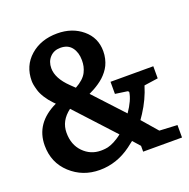

<svg xmlns="http://www.w3.org/2000/svg" viewBox="-128 -819 955 968"><g transform="rotate(-20 349.5 -335.5)"><path d="M467.3 -533.2Q467.3 -512.7 462.9 -493.7Q458.5 -474.6 451.2 -459.5Q443.8 -444.3 432.9 -430.4Q421.9 -416.5 410.4 -406Q398.9 -395.5 384.3 -385.5Q369.6 -375.5 356.7 -368.4Q343.8 -361.3 328.6 -354L475.1 -195.8Q514.2 -252.4 520 -294.4Q520 -294.4 519 -295.9Q518.1 -297.4 516.4 -299.1Q514.6 -300.8 513.2 -300.8L448.7 -310.1V-375H678.2V-310.1L603.5 -299.3Q583 -231 542 -168L524.4 -142.1L595.7 -59.6L691.4 -54.7V12.2H482.9V-19L448.7 -57.6L417 -33.2Q377.9 -4.4 335.2 10Q292.5 24.4 247.1 24.4Q155.8 24.4 91.3 -34.9Q26.9 -94.2 26.9 -186Q26.9 -306.6 151.9 -365.7L141.6 -376Q120.6 -397.9 106.2 -420.9Q91.8 -443.8 86.2 -463.4Q80.6 -482.9 78.6 -494.4Q76.7 -505.9 76.7 -515.1Q76.7 -595.7 133.8 -646Q190.9 -696.3 278.8 -696.3Q358.4 -696.3 412.8 -650.9Q467.3 -605.5 467.3 -533.2ZM269 -622.6Q234.4 -622.6 212.9 -599.6Q191.4 -576.7 191.4 -541Q191.4 -486.8 250.5 -429.7L274.4 -406.7Q296.9 -418.9 312.7 -433.3Q328.6 -447.8 336.4 -463.6Q344.2 -479.5 347.4 -494.4Q350.6 -509.3 350.6 -526.9Q350.6 -568.4 330.1 -595.5Q309.6 -622.6 269 -622.6ZM152.3 -209Q152.3 -144.5 191.2 -105Q230 -65.4 285.2 -65.4Q292 -65.4 296.4 -65.7Q300.8 -65.9 308.6 -66.7Q316.4 -67.4 323 -69.1Q329.6 -70.8 338.9 -74.2Q348.1 -77.6 357.2 -82.3Q366.2 -86.9 377.4 -94Q388.7 -101.1 400.4 -110.4L210.4 -316.9Q181.2 -294.9 166.7 -268.1Q152.3 -241.2 152.3 -209Z"/></g></svg>

Font: TAML ThiruValluvar
Style: Bold
Weight: 400
Version: Version 0.271; dev 7ad24fM